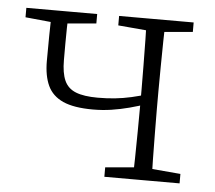

<svg xmlns="http://www.w3.org/2000/svg" viewBox="-41 -522 636 567"><g transform="rotate(5 276.5 -238.5)"><path d="M237 -195Q180 -195 148 -209.5Q116 -224 102.5 -253Q89 -282 89 -326Q89 -363 89.5 -401Q90 -439 91 -477H141Q140 -452 139.5 -428.5Q139 -405 139 -382Q139 -359 139 -333Q139 -295 149 -272.5Q159 -250 183 -240.5Q207 -231 248 -231Q275 -231 299 -233.5Q323 -236 347.5 -241.5Q372 -247 397 -255V-226Q371 -217 344.5 -210Q318 -203 291.5 -199Q265 -195 237 -195ZM372 0Q373 -25 373.5 -62.5Q374 -100 374.5 -141.5Q375 -183 375 -218V-265Q375 -297 374.5 -337Q374 -377 373.5 -415Q373 -453 372 -477H428Q427 -453 426.5 -415Q426 -377 425.5 -337Q425 -297 425 -265V-212Q425 -180 425.5 -140Q426 -100 426.5 -62.5Q427 -25 428 0ZM15 -449V-477H225V-449L123 -440H107ZM288 0V-28L391 -37H407L511 -28V0ZM290 -449V-477H511V-449L409 -440H393Z"/></g></svg>

Font: Source Serif 4 18pt Light
Style: Regular
Weight: 300
Designer: Frank Grießhammer
Foundry: Adobe Systems Incorporated
Version: Version 4.004;hotconv 1.0.116;makeotfexe 2.5.65601